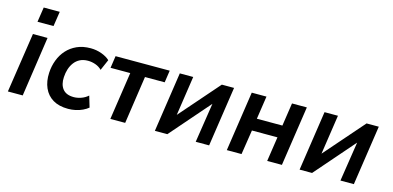

<svg xmlns="http://www.w3.org/2000/svg" viewBox="-69 -1143 3201 1562"><g transform="rotate(15 1532.0 -362.5)"><path d="M124 -610 143 -735H278L259 -610ZM38 0 114 -504H237L163 0Z M547 10Q470 10 419 -20.5Q368 -51 343.5 -106.5Q319 -162 323 -234Q326 -291 345.5 -342Q365 -393 399.5 -431Q434 -469 483.5 -491.5Q533 -514 599 -514Q647 -514 691 -498Q735 -482 761 -457L721 -365Q700 -387 668.5 -398.5Q637 -410 604 -410Q565 -410 536.5 -395.5Q508 -381 489 -355.5Q470 -330 460 -298.5Q450 -267 448 -231Q444 -168 473.5 -131Q503 -94 567 -94Q596 -94 628 -105Q660 -116 686 -139L714 -45Q695 -29 667.5 -16Q640 -3 609 3.5Q578 10 547 10Z M901 0 961 -402H795L810 -504H1266L1251 -402H1085L1026 0Z M1276 0 1351 -504H1464L1411 -148H1394L1705 -504H1808L1733 0H1620L1675 -357H1692L1381 0Z M1882 0 1957 -504H2081L2052 -310H2267L2296 -504H2421L2346 0H2222L2253 -207H2038L2006 0Z M2495 0 2570 -504H2683L2630 -148H2613L2924 -504H3027L2952 0H2839L2894 -357H2911L2600 0Z"/></g></svg>

Font: Nunitoga
Style: Bold Italic
Weight: 700
Italic angle: -9°
Designer: Vernon Adams
Foundry: Vernon Adams
Version: Version 1.0